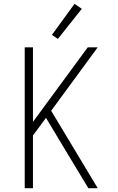

<svg xmlns="http://www.w3.org/2000/svg" viewBox="-20 -982 616 1002"><path d="M109 0H152V-275L220 -367L313 -212L441 0H490L247 -404L490 -735H438L152 -346V-735H109ZM282 -779 407 -936 369 -962 251 -800Z"/></svg>

Font: Iosevka Sparkle Extralight
Style: Regular
Weight: 200
Designer: Belleve Invis
Foundry: Belleve Invis
Version: Version 4.5.0; ttfautohint (v1.8.3)